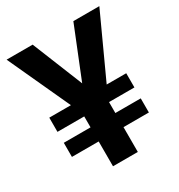

<svg xmlns="http://www.w3.org/2000/svg" viewBox="-169 -824 873 938"><g transform="rotate(-30 267.5 -355.5)"><path d="M478.9 -361.3V-281.2H44.8V-361.3ZM478.9 -219.5V-139.9H44.8V-219.5ZM234.7 -343.7 382.5 -710.9H529L329.6 -276.2H251.1ZM152.8 -710.9 302.8 -339.6 284.6 -276.2H206L5.9 -710.9ZM335.7 -371.5V0H195.7V-371.5Z"/></g></svg>

Font: Vazirmatn
Style: Regular
Weight: 400
Designer: Saber Rastikerdar
Foundry: Saber Rastikerdar
Version: Version 33.003;September 2, 2022;FontCreator 14.0.0.2862 64-